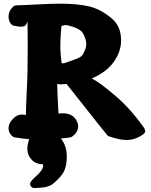

<svg xmlns="http://www.w3.org/2000/svg" viewBox="-20 -749 799 1018"><path d="M305.7 -611.3Q299.8 -546.9 299.8 -508.8Q299.8 -465.8 306.6 -415Q310.5 -413.1 314.5 -413.1Q322.3 -413.1 380.9 -435.5Q401.4 -443.4 409.2 -449.2Q417 -455.1 422.9 -466.8Q437.5 -494.1 437.5 -516.6Q437.5 -536.1 423.8 -565.4Q415 -582 402.8 -590.3Q390.6 -598.6 365.2 -607.4Q335 -616.2 330.1 -616.2Q323.2 -616.2 305.7 -611.3ZM162.1 248Q153.3 248 146.5 241.7Q139.6 235.4 139.6 227.5Q139.6 217.8 150.4 205.6Q161.1 193.4 174.3 182.6Q187.5 171.9 198.2 156.2Q209 140.6 209 126V123Q207 122.1 195.3 121.1Q183.6 120.1 169.4 113.8Q155.3 107.4 143.6 92.8Q125 70.3 125 40Q125 17.6 134.8 -10.7Q101.6 -13.7 58.6 -20.5Q46.9 -22.5 36.1 -36.6Q25.4 -50.8 25.4 -69.3Q25.4 -102.5 63.5 -131.8Q68.4 -132.8 70.3 -135.7Q84 -141.6 95.7 -141.6Q100.6 -141.6 107.9 -140.6Q115.2 -139.6 116.2 -139.6H117.2Q118.2 -173.8 119.1 -205.1Q120.1 -236.3 121.1 -252.4Q122.1 -268.6 122.1 -270.5V-272.5Q127 -351.6 127 -500L126 -631.8Q123 -631.8 121.6 -625.5Q120.1 -619.1 113.3 -613.3Q106.4 -607.4 89.8 -607.4Q79.1 -607.4 54.7 -612.3Q42 -614.3 33.7 -628.4Q25.4 -642.6 25.4 -661.1Q25.4 -692.4 50.8 -714.8Q58.6 -720.7 66.4 -720.7Q108.4 -721.7 178.2 -725.6Q248 -729.5 300.8 -729.5Q391.6 -729.5 453.1 -714.8Q514.6 -700.2 572.3 -651.4Q622.1 -609.4 622.1 -535.2Q622.1 -476.6 584 -421.9Q545.9 -367.2 466.8 -333Q510.7 -310.5 592.3 -240.7Q673.8 -170.9 745.1 -69.3Q750 -57.6 750 -52.7Q750 -44.9 739.3 -37.1Q698.2 -6.8 651.4 -6.8Q613.3 -6.8 557.6 -26.4Q551.8 -27.3 547.9 -33.2Q543.9 -37.1 490.2 -105Q436.5 -172.9 384.8 -238.3L333 -303.7Q329.1 -303.7 318.8 -302.7Q308.6 -301.8 302.7 -301.8Q290 -301.8 283.2 -304.7Q283.2 -274.4 290 -146.5Q298.8 -148.4 312.5 -148.4Q365.2 -148.4 386.7 -108.4Q394.5 -92.8 394.5 -80.1Q394.5 -48.8 363.3 -25.4Q359.4 -22.5 353.5 -21Q347.7 -19.5 340.8 -18.6Q334 -17.6 328.1 -17.1Q322.3 -16.6 314.5 -16.1Q306.6 -15.6 302.7 -14.6Q334 23.4 334 81.1Q334 121.1 324.2 147.9Q314.5 174.8 290 198.2Q288.1 200.2 279.3 209Q270.5 217.8 268.6 219.2Q266.6 220.7 258.8 227.1Q251 233.4 246.6 234.4Q242.2 235.4 232.9 239.3Q223.6 243.2 214.4 244.1Q205.1 245.1 191.4 246.6Q177.7 248 162.1 248Z"/></svg>

Font: Essays1743
Style: Bold
Weight: 700
Designer: Based on the typeface in a 1743 English translation of the essays of Montaigne.  PostScript/TrueType font designed by Jo
Version: Version 002.100